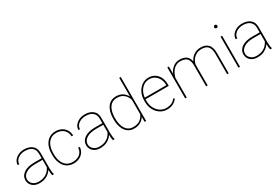

<svg xmlns="http://www.w3.org/2000/svg" viewBox="67 -1788 4111 2835"><g transform="rotate(-30 2122.5 -370.0)"><path d="M425.3 0Q420.4 -19 418 -45.7Q415.5 -72.3 415.5 -96.7Q389.2 -53.7 337.6 -22Q286.1 9.8 207.5 9.8Q133.8 9.8 89.4 -30.5Q44.9 -70.8 44.9 -133.8Q44.9 -204.6 109.6 -249.8Q174.3 -294.9 289.1 -294.9H415.5V-372.1Q415.5 -438 373.5 -474.9Q331.5 -511.7 254.4 -511.7Q206.5 -511.7 168.2 -494.9Q129.9 -478 107.7 -448.7Q85.4 -419.4 85.4 -382.8L59.1 -383.8Q59.1 -425.3 84.2 -460.2Q109.4 -495.1 153.6 -516.6Q197.8 -538.1 254.4 -538.1Q336.9 -538.1 389.4 -496.3Q441.9 -454.6 441.9 -371.1V-106.4Q441.9 -78.1 445.6 -49.3Q449.2 -20.5 455.6 -4.4V0ZM207.5 -16.1Q284.2 -16.1 336.7 -50.3Q389.2 -84.5 415.5 -142.6V-268.1H290.5Q188.5 -268.1 129.9 -230Q71.3 -191.9 71.3 -131.8Q71.3 -84 109.4 -50Q147.5 -16.1 207.5 -16.1Z M791 -16.6Q832.5 -16.6 869.9 -31.5Q907.2 -46.4 932.4 -78.1Q957.5 -109.9 960.4 -160.2H986.8Q984.4 -106.4 957 -68.4Q929.7 -30.3 886.2 -10.3Q842.8 9.8 791 9.8Q722.7 9.8 674.3 -23.9Q626 -57.6 600.6 -117.2Q575.2 -176.8 575.2 -253.9V-274.4Q575.2 -352.1 600.6 -411.4Q626 -470.7 674.1 -504.4Q722.2 -538.1 790 -538.1Q841.3 -538.1 885 -517.3Q928.7 -496.6 956.5 -455.6Q984.4 -414.6 986.8 -354H960.4Q958 -406.7 933.8 -441.7Q909.7 -476.6 871.6 -494.1Q833.5 -511.7 790 -511.7Q725.6 -511.7 683.8 -479.7Q642.1 -447.8 621.8 -394Q601.6 -340.3 601.6 -274.4V-253.9Q601.6 -188 621.8 -134Q642.1 -80.1 684.1 -48.3Q726.1 -16.6 791 -16.6Z M1460.4 0Q1455.6 -19 1453.1 -45.7Q1450.7 -72.3 1450.7 -96.7Q1424.3 -53.7 1372.8 -22Q1321.3 9.8 1242.7 9.8Q1168.9 9.8 1124.5 -30.5Q1080.1 -70.8 1080.1 -133.8Q1080.1 -204.6 1144.8 -249.8Q1209.5 -294.9 1324.2 -294.9H1450.7V-372.1Q1450.7 -438 1408.7 -474.9Q1366.7 -511.7 1289.6 -511.7Q1241.7 -511.7 1203.4 -494.9Q1165 -478 1142.8 -448.7Q1120.6 -419.4 1120.6 -382.8L1094.2 -383.8Q1094.2 -425.3 1119.4 -460.2Q1144.5 -495.1 1188.7 -516.6Q1232.9 -538.1 1289.6 -538.1Q1372.1 -538.1 1424.6 -496.3Q1477.1 -454.6 1477.1 -371.1V-106.4Q1477.1 -78.1 1480.7 -49.3Q1484.4 -20.5 1490.7 -4.4V0ZM1242.7 -16.1Q1319.3 -16.1 1371.8 -50.3Q1424.3 -84.5 1450.7 -142.6V-268.1H1325.7Q1223.6 -268.1 1165 -230Q1106.4 -191.9 1106.4 -131.8Q1106.4 -84 1144.5 -50Q1182.6 -16.1 1242.7 -16.1Z M1622.6 -259.3V-269.5Q1622.6 -394.5 1675 -466.3Q1727.5 -538.1 1821.8 -538.1Q1887.2 -538.1 1931.6 -508.5Q1976.1 -479 2001 -431.2V-750H2027.3V0H2001V-85Q1976.6 -43.9 1931.4 -17.1Q1886.2 9.8 1820.8 9.8Q1758.3 9.8 1713.9 -23.9Q1669.4 -57.6 1646 -118.2Q1622.6 -178.7 1622.6 -259.3ZM1649.9 -269.5V-259.3Q1649.9 -189 1668.5 -134.3Q1687 -79.6 1724.9 -48.1Q1762.7 -16.6 1820.3 -16.6Q1893.1 -16.6 1937.7 -49.3Q1982.4 -82 2001 -131.3V-378.4Q1990.7 -409.2 1970 -439.9Q1949.2 -470.7 1913.3 -491.2Q1877.4 -511.7 1821.3 -511.7Q1763.2 -511.7 1725.1 -480.5Q1687 -449.2 1668.5 -394.5Q1649.9 -339.8 1649.9 -269.5Z M2384.3 9.8Q2320.3 9.8 2267.6 -23.9Q2214.8 -57.6 2183.8 -116.9Q2152.8 -176.3 2152.8 -252.9V-274.4Q2152.8 -351.6 2182.9 -411.1Q2212.9 -470.7 2263.2 -504.4Q2313.5 -538.1 2374.5 -538.1Q2433.1 -538.1 2478.5 -509.8Q2523.9 -481.4 2549.6 -430.7Q2575.2 -379.9 2575.2 -312.5V-281.7H2179.2Q2179.2 -278.3 2179.2 -274.4V-252.9Q2179.2 -187 2206.3 -133.3Q2233.4 -79.6 2279.8 -47.9Q2326.2 -16.1 2384.3 -16.1Q2429.7 -16.1 2469 -31.2Q2508.3 -46.4 2541 -88.9L2559.6 -75.7Q2533.2 -38.1 2490.5 -14.2Q2447.8 9.8 2384.3 9.8ZM2374.5 -511.7Q2321.3 -511.7 2279.8 -484.9Q2238.3 -458 2212.6 -411.9Q2187 -365.7 2181.2 -308.1H2548.8V-314.5Q2548.8 -367.7 2527.3 -412.4Q2505.9 -457 2466.8 -484.4Q2427.7 -511.7 2374.5 -511.7Z M3076.2 -351.6V0H3049.8V-351.6Q3049.8 -415 3031.2 -449.7Q3012.7 -484.4 2980 -498.3Q2947.3 -512.2 2905.3 -512.2Q2861.3 -512.2 2828.6 -494.4Q2795.9 -476.6 2773.7 -448.7Q2751.5 -420.9 2738.3 -390.4Q2725.1 -359.9 2719.7 -334V0H2692.9V-528.3H2719.7V-403.8Q2743.2 -460.4 2791.3 -499.3Q2839.4 -538.1 2906.7 -538.1Q2973.1 -538.1 3015.4 -508.8Q3057.6 -479.5 3070.8 -413.1Q3092.8 -465.3 3143.3 -501.7Q3193.8 -538.1 3265.1 -538.1Q3345.2 -538.1 3389.9 -492.4Q3434.6 -446.8 3434.6 -341.8V0H3408.2V-341.8Q3408.2 -409.2 3389.6 -446.3Q3371.1 -483.4 3338.4 -498Q3305.7 -512.7 3263.7 -512.2Q3216.8 -511.7 3182.4 -494.9Q3147.9 -478 3125 -452.6Q3102.1 -427.2 3090.1 -400.1Q3078.1 -373 3076.2 -351.6Z M3587.4 -693.4Q3587.4 -704.6 3595.2 -712.6Q3603 -720.7 3614.3 -720.7Q3625.5 -720.7 3633.5 -712.6Q3641.6 -704.6 3641.6 -693.4Q3641.6 -682.1 3633.5 -674.3Q3625.5 -666.5 3614.3 -666.5Q3603 -666.5 3595.2 -674.3Q3587.4 -682.1 3587.4 -693.4ZM3627.4 -528.3V0H3601.1V-528.3Z M4142.1 0Q4137.2 -19 4134.8 -45.7Q4132.3 -72.3 4132.3 -96.7Q4106 -53.7 4054.4 -22Q4002.9 9.8 3924.3 9.8Q3850.6 9.8 3806.2 -30.5Q3761.7 -70.8 3761.7 -133.8Q3761.7 -204.6 3826.4 -249.8Q3891.1 -294.9 4005.9 -294.9H4132.3V-372.1Q4132.3 -438 4090.3 -474.9Q4048.3 -511.7 3971.2 -511.7Q3923.3 -511.7 3885 -494.9Q3846.7 -478 3824.5 -448.7Q3802.2 -419.4 3802.2 -382.8L3775.9 -383.8Q3775.9 -425.3 3801 -460.2Q3826.2 -495.1 3870.4 -516.6Q3914.6 -538.1 3971.2 -538.1Q4053.7 -538.1 4106.2 -496.3Q4158.7 -454.6 4158.7 -371.1V-106.4Q4158.7 -78.1 4162.4 -49.3Q4166 -20.5 4172.4 -4.4V0ZM3924.3 -16.1Q4001 -16.1 4053.5 -50.3Q4106 -84.5 4132.3 -142.6V-268.1H4007.3Q3905.3 -268.1 3846.7 -230Q3788.1 -191.9 3788.1 -131.8Q3788.1 -84 3826.2 -50Q3864.3 -16.1 3924.3 -16.1Z"/></g></svg>

Font: Vazirmatn FD Thin
Style: Regular
Weight: 100
Designer: Saber Rastikerdar
Foundry: Saber Rastikerdar
Version: Version 33.003